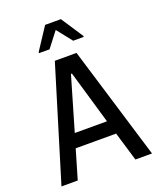

<svg xmlns="http://www.w3.org/2000/svg" viewBox="-162 -999 913 1098"><g transform="rotate(-20 294.5 -450.0)"><path d="M19 0 229 -688H361L570 0H469L416 -177H170L118 0ZM195 -261H391L296 -586H290ZM159 -760V-766L247 -900H343L431 -766V-760H367L294 -852L223 -760Z"/></g></svg>

Font: Saira SemiCondensed Medium
Style: Regular
Weight: 500
Width: 4
Designer: Hector Gatti with collaboration of the Omnibus-Type team
Foundry: Omnibus-Type
Version: Version 1.101